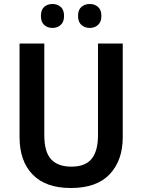

<svg xmlns="http://www.w3.org/2000/svg" viewBox="-20 -932 713 962"><path d="M595 -244Q595 -129 530 -59.5Q465 10 335 10Q209 10 143.5 -57.5Q78 -125 78 -245V-714H202V-254Q202 -171 236 -134Q270 -97 338 -97Q407 -97 439 -136Q471 -175 471 -255V-714H595ZM185 -852Q185 -883 201.5 -897.5Q218 -912 243 -912Q267 -912 284 -897.5Q301 -883 301 -852Q301 -822 284 -807Q267 -792 243 -792Q218 -792 201.5 -807Q185 -822 185 -852ZM371 -852Q371 -883 388 -897.5Q405 -912 430 -912Q454 -912 471 -897.5Q488 -883 488 -852Q488 -822 471 -807Q454 -792 430 -792Q405 -792 388 -807Q371 -822 371 -852Z"/></svg>

Font: Noto Sans SemiCondensed SemiBold
Style: Regular
Weight: 600
Width: 4
Designer: Monotype Design Team
Foundry: Monotype Imaging Inc.
Version: Version 2.013; ttfautohint (v1.8.4.7-5d5b)